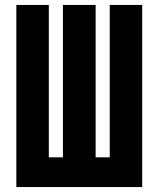

<svg xmlns="http://www.w3.org/2000/svg" viewBox="-20 -755 640 775"><path d="M46 0V-735H177V-120H234V-735H366V-120H423V-735H554V0Z"/></svg>

Font: Iosevka Curly Heavy Extended
Style: Regular
Weight: 900
Width: 7
Monospace: yes
Designer: Belleve Invis
Foundry: Belleve Invis
Version: Version 11.1.0; ttfautohint (v1.8.3)